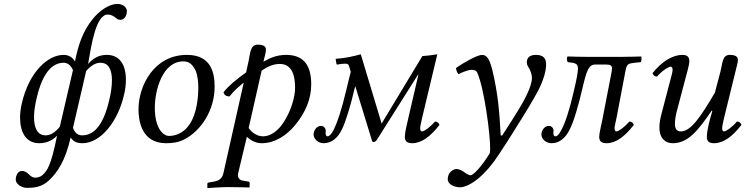

<svg xmlns="http://www.w3.org/2000/svg" viewBox="-20 -718 3789 976"><path d="M339 -19C354 3 372 10 399 10C491 10 579 -99 610 -234C617 -262 620 -288 620 -312C620 -387 590 -439 523 -439C481 -439 453 -421 428 -393C445 -494 468 -644 528 -644C544 -644 556 -638 574 -623C578 -619 587 -617 591 -617C610 -617 625 -635 625 -663C625 -674 612 -698 576 -698C536 -698 484 -664 448 -617C405 -563 379 -498 361 -405C350 -426 330 -439 303 -439C224 -439 128 -353 91 -193C85 -167 82 -143 82 -120C82 -45 113 10 179 10C214 10 244 -2 270 -28C238 132 218 148 203 165C193 177 179 185 160 185C128 185 125 151 91 151C69 151 60 177 60 195C60 218 90 237 117 237C148 237 192 235 230 198C271 159 312 101 339 -19ZM490 -399C534 -399 549 -361 549 -310C549 -277 543 -240 535 -208C515 -121 476 -30 399 -30C381 -30 363 -36 351 -68L418 -357C446 -389 470 -399 490 -399ZM212 -30C168 -30 153 -71 153 -123C153 -155 159 -189 167 -222C187 -309 227 -399 303 -399C322 -399 338 -389 351 -362L284 -74C260 -44 236 -30 212 -30Z M684 -162C684 -109 697 10 824 10C856 10 887 6 916 -9C1003 -53 1071 -159 1071 -277C1071 -349 1053 -439 930 -439C763 -439 684 -282 684 -162ZM767 -170C767 -260 806 -406 912 -406C942 -406 958 -390 973 -362C985 -337 988 -300 988 -270C988 -230 982 -144 945 -88C917 -45 877 -27 839 -27C810 -27 767 -65 767 -170Z M1319 -404C1323 -422 1332 -452 1332 -464C1332 -481 1322 -491 1290 -491C1252 -491 1252 -447 1244 -409L1231 -350C1181 -314 1144 -284 1116 -249C1120 -235 1129 -228 1147 -228C1169 -257 1191 -275 1219 -298L1116 161C1110 189 1095 201 1063 206L1044 209C1039 210 1034 211 1034 217V236L1036 238C1036 238 1104 233 1140 233C1179 233 1247 235 1247 235L1249 233V213C1249 208 1247 206 1243 205L1224 202C1209 200 1183 195 1191 161L1235 -23C1250 -7 1279 10 1308 10C1379 10 1437 -30 1481 -83C1535 -149 1562 -217 1562 -289C1562 -373 1534 -439 1434 -439C1383 -439 1346 -420 1319 -404ZM1480 -273C1480 -225 1460 -155 1422 -97C1396 -55 1356 -25 1318 -25C1292 -25 1265 -38 1244 -67L1310 -359C1335 -375 1364 -393 1402 -393C1470 -393 1480 -322 1480 -273Z M2055 -115C2047 -82 2038 -42 2038 -23C2038 -4 2045 10 2075 10C2123 10 2168 -24 2214 -83C2211 -92 2205 -100 2191 -100C2165 -70 2136 -50 2126 -50C2119 -50 2116 -55 2116 -67C2116 -76 2121 -98 2127 -124L2203 -442C2181 -438 2138 -433 2127 -433L1920 -90L1814 -442C1773 -431 1734 -422 1686 -419L1690 -395C1690 -391 1693 -389 1697 -390L1714 -393C1715 -393 1715 -393 1716 -393C1735 -395 1750 -397 1754 -383L1763 -353C1756 -324 1748 -295 1740 -259C1715 -154 1694 -94 1677 -60C1665 -35 1653 -25 1645 -25C1637 -25 1634 -35 1635 -48C1636 -49 1636 -51 1636 -52C1636 -66 1626 -78 1612 -78C1593 -78 1579 -62 1575 -42C1574 -40 1574 -37 1574 -35C1574 -11 1598 10 1625 10C1664 10 1697 -15 1719 -62C1738 -101 1763 -184 1782 -266L1786 -280L1870 -6C1871 1 1875 4 1879 4C1884 4 1890 1 1895 -6L2104 -337L2107 -339Z M2560 0C2579 -32 2701 -219 2729 -285C2744 -320 2756 -356 2756 -392C2756 -420 2743 -439 2704 -439C2675 -439 2658 -426 2658 -402C2658 -396 2660 -386 2663 -382C2678 -359 2684 -338 2684 -322C2684 -278 2643 -203 2609 -149C2609 -149 2557 -65 2532 -28L2525 -31C2519 -147 2512 -241 2482 -365C2468 -418 2455 -439 2430 -439C2407 -439 2333 -398 2298 -372C2299 -361 2303 -349 2311 -341C2323 -347 2356 -363 2377 -363C2390 -363 2400 -360 2405 -351C2409 -343 2415 -327 2420 -309C2451 -207 2481 36 2469 62C2428 129 2386 173 2372 173C2362 173 2343 160 2337 155C2330 149 2310 141 2302 141C2281 141 2256 161 2256 192C2256 225 2300 234 2317 234C2370 234 2450 169 2514 70Z M3043 -115C3037 -82 3026 -42 3026 -23C3026 -4 3033 10 3063 10C3111 10 3156 -24 3202 -83C3199 -92 3193 -100 3179 -100C3153 -70 3124 -50 3114 -50C3107 -50 3104 -55 3104 -67C3104 -76 3110 -98 3115 -124L3159 -355C3166 -393 3172 -395 3207 -399L3236 -402C3241 -404 3242 -422 3240 -431C3240 -431 3182 -429 3142 -429H2961C2923 -429 2902 -430 2865 -431C2860 -426 2861 -406 2867 -402C2898 -398 2918 -398 2918 -371C2918 -350 2911 -316 2898 -259C2874 -154 2853 -94 2835 -60C2823 -35 2812 -25 2803 -25C2795 -25 2792 -35 2793 -48C2794 -49 2794 -51 2794 -52C2794 -66 2785 -78 2770 -78C2751 -78 2737 -62 2733 -42C2732 -40 2732 -37 2732 -35C2732 -11 2756 10 2784 10C2822 10 2855 -15 2877 -62C2897 -101 2921 -184 2940 -266C2962 -360 2972 -390 3007 -390H3060C3083 -390 3091 -385 3091 -370C3091 -363 3089 -354 3087 -342Z M3718 -352C3722 -370 3731 -400 3731 -412C3731 -429 3721 -439 3689 -439C3651 -439 3653 -395 3643 -357L3614 -247C3540 -121 3491 -50 3441 -50C3423 -50 3411 -60 3411 -87C3411 -103 3413 -124 3420 -151L3463 -314C3471 -346 3484 -387 3484 -406C3484 -425 3478 -439 3448 -439C3400 -439 3343 -405 3297 -346C3300 -337 3306 -329 3320 -329C3346 -359 3379 -379 3389 -379C3396 -379 3399 -374 3399 -362C3399 -353 3393 -331 3386 -305L3342 -137C3335 -111 3332 -89 3332 -70C3332 -13 3364 10 3399 10C3477 10 3527 -52 3598 -156L3601 -154L3590 -115C3581 -83 3573 -42 3573 -23C3573 -4 3580 10 3610 10C3658 10 3703 -24 3749 -83C3746 -92 3740 -100 3726 -100C3700 -70 3671 -50 3661 -50C3654 -50 3651 -55 3651 -67C3651 -76 3656 -98 3662 -124Z"/></svg>

Font: Libertinus Serif
Style: Italic
Weight: 400
Italic angle: -12°
Designer: Philipp H. Poll, Khaled Hosny
Foundry: Caleb Maclennan
Version: Version 7.050;RELEASE